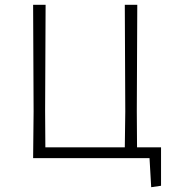

<svg xmlns="http://www.w3.org/2000/svg" viewBox="-20 -659 735 800"><path d="M118 0 120 -194 118 -639H170L168 -197L169 -45H500L502 -194L500 -639H552L550 -197L551 -45H651V115L610 121L603 0Z"/></svg>

Font: Alegreya Sans Light
Style: Regular
Weight: 300
Designer: Juan Pablo del Peral
Foundry: Huerta Tipografica
Version: Version 2.007